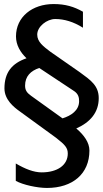

<svg xmlns="http://www.w3.org/2000/svg" viewBox="-20 -755 508 949"><path d="M343 -307C368 -292 371 -272 371 -255C371 -209 331 -183 289 -170L133 -282C112 -297 104 -310 104 -332C104 -378 132 -405 174 -419ZM59 -575C59 -532 81 -496 111 -467C39 -442 2 -397 2 -318C2 -262 49 -225 77 -205L257 -74C302 -39 315 -24 315 4C315 61 264 97 186 97C147 97 104 80 58 53V139C94 159 165 174 212 174C339 174 422 104 422 -11C422 -50 396 -87 357 -120C427 -151 468 -200 468 -270C468 -332 428 -359 373 -399L228 -500C194 -526 164 -548 164 -584C164 -624 212 -661 253 -661C298 -661 344 -647 390 -618V-697C346 -722 303 -735 245 -735C140 -735 59 -672 59 -575Z"/></svg>

Font: Perun Medium
Style: Regular
Weight: 500
Foundry: Copyright (c) Stefan Peev, Context Ltd, 2016
Version: Version 1.089